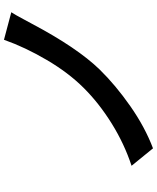

<svg xmlns="http://www.w3.org/2000/svg" viewBox="71 -850 813 996"><g transform="rotate(-90 478.0 -351.5)"><path d="M913 -699.9Q899.5 -679.3 878 -638.8Q856.5 -598.4 853.3 -593Q729 -358.3 616.1 -241.8Q534.8 -158.7 426 -82.6Q317.1 -6.4 207 35.2L116.5 -76Q231.5 -114 336.8 -179.7Q442.1 -245.4 521 -324.9Q599.8 -404.1 665.5 -516Q731.2 -627.8 770.2 -737.9Z"/></g></svg>

Font: Karasuma Gothic
Style: Bold Italic
Weight: 700
Italic angle: 9.39998°
Designer: Rasmus Andersson / Ryoko Nishizuka
Foundry: Genbu
Version: Version 1.00